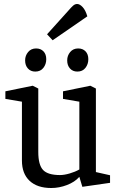

<svg xmlns="http://www.w3.org/2000/svg" viewBox="-20 -934 597 963"><path d="M237 9Q167 9 128.5 -27Q90 -63 90 -129V-424L7 -438V-476L144 -504L172 -490V-172Q172 -107 196 -81.5Q220 -56 281 -56Q302 -56 329.5 -64Q357 -72 378 -84V-424L296 -438V-476L433 -504L461 -490V-71L532 -55V-17L393 3L378 -47L377 -46Q355 -21 316 -6Q277 9 237 9ZM157 -575Q134 -575 120 -590.5Q106 -606 106 -631Q106 -655 121 -673Q136 -691 161 -691Q184 -691 198 -676.5Q212 -662 212 -637Q212 -612 197.5 -593.5Q183 -575 157 -575ZM368 -575Q345 -575 331 -590.5Q317 -606 317 -631Q317 -655 332 -673Q347 -691 372 -691Q395 -691 409 -676.5Q423 -662 423 -637Q423 -612 408.5 -593.5Q394 -575 368 -575ZM216 -762 325 -883Q337 -897 346.5 -905.5Q356 -914 367 -914Q380 -914 394.5 -898.5Q409 -883 418 -852L244 -732Z"/></svg>

Font: Faustina VF Beta
Style: Regular
Weight: 400
Designer: Alfonso Garcia
Foundry: Omnibus-Type
Version: Version 1.006